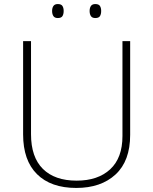

<svg xmlns="http://www.w3.org/2000/svg" viewBox="-20 -1010 756 947"><path d="M622 -345Q622 -216 550 -149.5Q478 -83 356 -83Q231 -83 162.5 -151Q94 -219 94 -347V-807H133V-348Q133 -235 191.5 -177Q250 -119 358 -119Q463 -119 523.5 -175Q584 -231 584 -339V-807H622ZM237 -956Q237 -971 243.5 -980.5Q250 -990 265 -990Q282 -990 288 -980.5Q294 -971 294 -956Q294 -940 288 -930.5Q282 -921 265 -921Q250 -921 243.5 -930.5Q237 -940 237 -956ZM422 -956Q422 -971 428.5 -980.5Q435 -990 450 -990Q467 -990 473 -980.5Q479 -971 479 -956Q479 -940 473 -930.5Q467 -921 450 -921Q435 -921 428.5 -930.5Q422 -940 422 -956Z"/></svg>

Font: Noto Sans Kannada UI ExtraLight
Style: Regular
Weight: 200
Designer: Jelle Bosma - Monotype Design Team
Foundry: Monotype Imaging Inc.
Version: Version 2.005; ttfautohint (v1.8.4.7-5d5b)